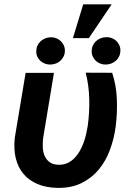

<svg xmlns="http://www.w3.org/2000/svg" viewBox="-20 -870 627 900"><path d="M232.9 -528.3 182.1 -222.2Q179.7 -200.2 180.7 -178.2Q181.6 -156.2 189.5 -138.7Q197.3 -121.1 212.9 -109.6Q228.5 -98.1 255.4 -97.7Q277.8 -97.2 295.9 -105.5Q314 -113.8 328.1 -127.9Q342.3 -142.1 353 -160.6Q363.8 -179.2 371.3 -199.5Q378.9 -219.7 383.5 -240.2Q388.2 -260.7 391.1 -278.8Q399.9 -341.3 398.4 -404.8Q397 -468.3 381.8 -529.3L505.9 -528.8Q525.4 -468.8 527.8 -404.8Q530.3 -340.8 522.5 -278.8Q515.1 -221.2 495.6 -168.2Q476.1 -115.2 442.9 -75.2Q409.7 -35.2 361.8 -11.7Q314 11.7 250 10.7Q196.3 9.8 156 -7.3Q115.7 -24.4 90.1 -54.7Q64.5 -85 54 -127.9Q43.5 -170.9 49.3 -224.1L100.1 -528.3ZM370.1 -849.6H503.4L396.5 -691.4H321.8ZM149.9 -628.9Q149.9 -643.1 155 -655Q160.2 -667 169.4 -675.8Q178.7 -684.6 190.9 -689.7Q203.1 -694.8 216.8 -695.3Q230.5 -695.8 242.7 -691.2Q254.9 -686.5 263.9 -678.2Q272.9 -669.9 278.6 -658.2Q284.2 -646.5 284.2 -632.8Q284.2 -618.7 278.8 -606.9Q273.4 -595.2 264.4 -586.4Q255.4 -577.6 243.2 -572.8Q231 -567.9 217.3 -567.4Q204.1 -566.9 191.9 -571.3Q179.7 -575.7 170.4 -583.7Q161.1 -591.8 155.5 -603.3Q149.9 -614.7 149.9 -628.9ZM409.7 -629.9Q409.7 -644 415 -656Q420.4 -668 429.7 -676.8Q439 -685.5 451.2 -690.4Q463.4 -695.3 477.1 -695.8Q490.7 -696.3 502.9 -691.9Q515.1 -687.5 524.2 -679.2Q533.2 -670.9 538.8 -659.2Q544.4 -647.5 544.4 -633.8Q544.4 -619.6 539.3 -607.7Q534.2 -595.7 524.9 -586.9Q515.6 -578.1 503.4 -573Q491.2 -567.9 477.5 -567.4Q463.9 -566.9 451.7 -571.3Q439.5 -575.7 430.2 -584Q420.9 -592.3 415.3 -604Q409.7 -615.7 409.7 -629.9Z"/></svg>

Font: Roboto Mono
Style: Bold Italic
Weight: 700
Designer: Google
Version: Version 2.000985; 2015; ttfautohint (v1.3)